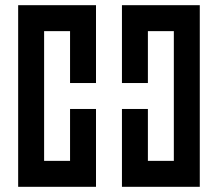

<svg xmlns="http://www.w3.org/2000/svg" viewBox="-20 -720 840 740"><path d="M50 -700V0H350V-300H250V-100H150V-600H250V-400H350V-700ZM750 -700H450V-400H550V-600H650V-100H550V-300H450V0H750Z"/></svg>

Font: Mourier
Style: Regular
Weight: 400
Designer: Eric Mourier
Foundry: Velvetyne Type Foundry
Version: Version 2.000;hotconv 1.0.109;makeotfexe 2.5.65596